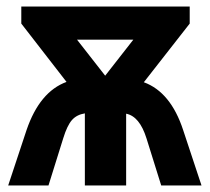

<svg xmlns="http://www.w3.org/2000/svg" viewBox="-20 -566 640 586"><path d="M215 -445H387L301 -335ZM128 0 173 -144Q185 -183 199.5 -199.5Q214 -216 239 -220V0H365V-219Q406 -211 427 -144L472 0H595L539 -169Q501 -285 419 -315L559 -494V-546H45V-494L183 -316Q101 -286 61 -169L5 0Z"/></svg>

Font: Noto Sans Mono UI
Style: Bold
Weight: 700
Designer: Monotype Design team
Foundry: Monotype Imaging Inc.
Version: 1.000